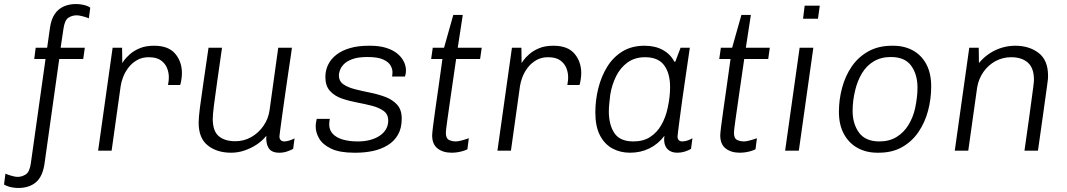

<svg xmlns="http://www.w3.org/2000/svg" viewBox="-88 -748 5297 953"><path d="M3 185Q-9 185 -23 183Q-37 181 -48 177Q-59 173 -68 168L-61 114Q-50 119 -31 124.5Q-12 130 -1 130Q20 130 39.5 118Q59 106 65 63L138 -455H82L89 -511H146L160 -610Q166 -652 183.5 -678Q201 -704 228.5 -716Q256 -728 288 -728Q301 -728 314.5 -726Q328 -724 340 -720Q352 -716 360 -710L353 -657Q342 -662 323 -667Q304 -672 293 -672Q270 -672 251.5 -660Q233 -648 227 -605L213 -511H333L325 -455H206L133 64Q124 128 90.5 156.5Q57 185 3 185Z M399 0 471 -511H518L519 -435Q519 -436 528.5 -449Q538 -462 557 -479Q576 -496 605.5 -508.5Q635 -521 677 -521Q748 -521 781.5 -481.5Q815 -442 815 -385Q815 -368 811.5 -348Q808 -328 806 -326H746Q749 -342 749.5 -350.5Q750 -359 750 -365Q750 -388 741 -410.5Q732 -433 710.5 -448.5Q689 -464 650 -464Q617 -464 592 -449.5Q567 -435 550 -413Q533 -391 523.5 -366.5Q514 -342 511 -321L466 0Z M1059 10Q989 10 943.5 -26Q898 -62 898 -139Q898 -165 904.5 -215Q911 -265 922 -339.5Q933 -414 947 -511H1014Q1001 -419 990.5 -346.5Q980 -274 974 -226Q968 -178 968 -158Q968 -97 998 -72Q1028 -47 1080 -47Q1123 -47 1159 -67.5Q1195 -88 1219.5 -123Q1244 -158 1250 -201L1293 -511H1361Q1359 -495 1354.5 -464.5Q1350 -434 1344 -394.5Q1338 -355 1332 -312Q1326 -269 1320 -228Q1314 -187 1309.5 -152.5Q1305 -118 1302 -96.5Q1299 -75 1299 -71Q1299 -58 1306 -52Q1313 -46 1323 -46Q1334 -46 1348 -50.5Q1362 -55 1374 -61L1367 -9Q1354 -2 1336.5 4Q1319 10 1298 10Q1260 10 1245.5 -13Q1231 -36 1234 -74Q1214 -49 1186 -30.5Q1158 -12 1125.5 -1Q1093 10 1059 10Z M1670 10Q1598 10 1556 -10Q1514 -30 1496.5 -60Q1479 -90 1479 -119Q1479 -130 1480.5 -139.5Q1482 -149 1484 -158H1549Q1548 -151 1547 -144.5Q1546 -138 1546 -131Q1546 -103 1563.5 -84Q1581 -65 1613 -55.5Q1645 -46 1688 -46Q1722 -46 1749.5 -53.5Q1777 -61 1797 -74.5Q1817 -88 1828 -107Q1839 -126 1839 -149Q1839 -181 1816 -197.5Q1793 -214 1758 -223Q1723 -232 1683 -239.5Q1643 -247 1607.5 -259.5Q1572 -272 1549.5 -297Q1527 -322 1527 -366Q1527 -399 1541 -427.5Q1555 -456 1582.5 -477Q1610 -498 1650 -509.5Q1690 -521 1742 -521H1750Q1795 -521 1828.5 -510.5Q1862 -500 1883.5 -482.5Q1905 -465 1916 -443Q1927 -421 1927 -399Q1927 -390 1925.5 -381.5Q1924 -373 1922 -368H1858Q1859 -372 1859.5 -377.5Q1860 -383 1860 -391Q1860 -406 1850.5 -423Q1841 -440 1814.5 -452.5Q1788 -465 1736 -465Q1688 -465 1659.5 -454Q1631 -443 1617 -427.5Q1603 -412 1598.5 -397Q1594 -382 1594 -375Q1594 -345 1616.5 -329.5Q1639 -314 1674.5 -305Q1710 -296 1750 -288Q1790 -280 1825.5 -266.5Q1861 -253 1883.5 -228Q1906 -203 1906 -159Q1906 -112 1887.5 -79.5Q1869 -47 1836 -27Q1803 -7 1762.5 1.5Q1722 10 1679 10Z M2154 10Q2111 10 2084 -11Q2057 -32 2057 -76Q2057 -85 2061 -118.5Q2065 -152 2072.5 -203.5Q2080 -255 2089 -319Q2098 -383 2108 -455H2052L2060 -511H2116L2162 -674H2209L2184 -511H2303L2295 -455H2176Q2162 -359 2150.5 -279.5Q2139 -200 2132 -149.5Q2125 -99 2125 -90Q2125 -61 2140.5 -53.5Q2156 -46 2175 -46Q2186 -46 2206 -51.5Q2226 -57 2239 -62L2232 -7Q2222 -2 2208.5 2Q2195 6 2181 8Q2167 10 2154 10Z M2381 0 2453 -511H2500L2501 -435Q2501 -436 2510.5 -449Q2520 -462 2539 -479Q2558 -496 2587.5 -508.5Q2617 -521 2659 -521Q2730 -521 2763.5 -481.5Q2797 -442 2797 -385Q2797 -368 2793.5 -348Q2790 -328 2788 -326H2728Q2731 -342 2731.5 -350.5Q2732 -359 2732 -365Q2732 -388 2723 -410.5Q2714 -433 2692.5 -448.5Q2671 -464 2632 -464Q2599 -464 2574 -449.5Q2549 -435 2532 -413Q2515 -391 2505.5 -366.5Q2496 -342 2493 -321L2448 0Z M3039 10Q2990 10 2951 -11.5Q2912 -33 2889.5 -77Q2867 -121 2867 -190Q2867 -252 2882 -311Q2897 -370 2926.5 -417.5Q2956 -465 3002 -493Q3048 -521 3111 -521Q3164 -521 3202 -500Q3240 -479 3259 -442H3264L3290 -511H3336Q3325 -436 3315.5 -371Q3306 -306 3298.5 -253Q3291 -200 3286 -160.5Q3281 -121 3278 -98.5Q3275 -76 3275 -71Q3275 -58 3281.5 -52Q3288 -46 3299 -46Q3310 -46 3324 -50.5Q3338 -55 3349 -62L3342 -9Q3328 -1 3310.5 4.5Q3293 10 3274 10Q3251 10 3235 0Q3219 -10 3212.5 -29Q3206 -48 3210 -74Q3179 -33 3135.5 -11.5Q3092 10 3039 10ZM3056 -46Q3105 -46 3139 -68Q3173 -90 3194.5 -127.5Q3216 -165 3226 -212Q3233 -245 3235.5 -269.5Q3238 -294 3238 -316Q3238 -384 3208.5 -424Q3179 -464 3114 -464Q3063 -464 3027 -438Q2991 -412 2970 -369.5Q2949 -327 2941 -278Q2938 -252 2936 -232Q2934 -212 2934 -195Q2934 -129 2961.5 -87.5Q2989 -46 3056 -46Z M3584 10Q3541 10 3514 -11Q3487 -32 3487 -76Q3487 -85 3491 -118.5Q3495 -152 3502.5 -203.5Q3510 -255 3519 -319Q3528 -383 3538 -455H3482L3490 -511H3546L3592 -674H3639L3614 -511H3733L3725 -455H3606Q3592 -359 3580.5 -279.5Q3569 -200 3562 -149.5Q3555 -99 3555 -90Q3555 -61 3570.5 -53.5Q3586 -46 3605 -46Q3616 -46 3636 -51.5Q3656 -57 3669 -62L3662 -7Q3652 -2 3638.5 2Q3625 6 3611 8Q3597 10 3584 10Z M3809 0 3881 -511H3949L3877 0ZM3898 -655 3906 -720H3981L3972 -655Z M4267 10Q4212 10 4169 -13.5Q4126 -37 4101 -82.5Q4076 -128 4076 -193Q4076 -254 4092 -313Q4108 -372 4140 -418.5Q4172 -465 4222 -493Q4272 -521 4340 -521H4345Q4401 -521 4443.5 -497.5Q4486 -474 4510 -429Q4534 -384 4534 -319Q4534 -257 4518.5 -198.5Q4503 -140 4471 -93Q4439 -46 4390 -18Q4341 10 4273 10ZM4277 -46Q4326 -46 4362 -68Q4398 -90 4421 -127.5Q4444 -165 4454 -210Q4460 -238 4463 -264Q4466 -290 4466 -313Q4466 -379 4434.5 -422Q4403 -465 4334 -465Q4285 -465 4249 -443.5Q4213 -422 4190.5 -384.5Q4168 -347 4157 -301Q4150 -273 4147 -247Q4144 -221 4144 -198Q4144 -133 4176 -89.5Q4208 -46 4277 -46Z M4651 0 4723 -511H4770L4771 -435Q4793 -462 4822 -481.5Q4851 -501 4884 -511Q4917 -521 4951 -521Q5021 -521 5067.5 -485Q5114 -449 5114 -372Q5114 -365 5113.5 -356Q5113 -347 5110 -328Q5107 -309 5102 -270.5Q5097 -232 5087.5 -166.5Q5078 -101 5064 0H4997Q5011 -96 5019.5 -159Q5028 -222 5033 -259Q5038 -296 5040.5 -315Q5043 -334 5043.5 -341.5Q5044 -349 5044 -353Q5044 -410 5014 -437Q4984 -464 4931 -464Q4889 -464 4853 -444.5Q4817 -425 4793 -390.5Q4769 -356 4762 -313L4718 0Z"/></svg>

Font: Chivo Medium ExtraLight
Style: Italic
Weight: 250
Italic angle: -8.05°
Version: Version 2.002